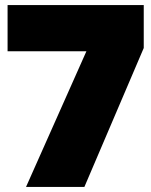

<svg xmlns="http://www.w3.org/2000/svg" viewBox="-20 -740 599 760"><path d="M322 -537H10V-720H549V-550L314 0H83Z"/></svg>

Font: Aspekta 1000
Style: Regular
Weight: 1000
Designer: Ivo Dolenc
Version: Version 2.000